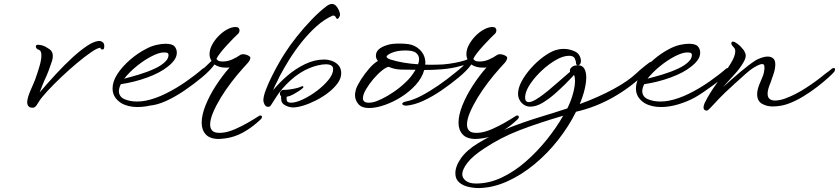

<svg xmlns="http://www.w3.org/2000/svg" viewBox="-20 -530 4256 974"><path d="M151 16Q133 18 125.5 10Q118 2 118 -11Q118 -24 123.5 -41Q129 -58 136 -74Q143 -91 150.5 -107.5Q158 -124 162 -137Q173 -168 181.5 -198Q190 -228 190 -249Q190 -272 178 -277Q164 -281 162 -292V-295Q162 -303 173 -303Q179 -303 183 -302Q191 -301 200.5 -297.5Q210 -294 219 -288Q226 -284 232.5 -279.5Q239 -275 243 -267Q248 -259 248 -246Q248 -234 244 -221Q237 -199 227 -172.5Q217 -146 204 -119Q201 -112 195.5 -98.5Q190 -85 181 -61Q222 -109 264.5 -155Q307 -201 347.5 -238Q388 -275 422 -297.5Q456 -320 480 -322Q490 -323 499.5 -317Q509 -311 509 -296Q509 -290 508 -286Q507 -279 499 -279Q492 -279 490 -285V-288Q474 -287 442 -265Q410 -243 370 -209.5Q330 -176 291 -139Q252 -102 221.5 -69Q191 -36 179 -17Q175 -11 171.5 -5.5Q168 0 165 5Q158 14 151 16Z M677 13Q654 13 633 8Q612 3 595 -7Q551 -35 551 -81Q551 -117 575.5 -154.5Q600 -192 639 -226Q678 -260 721 -282Q747 -296 773 -302Q799 -308 819 -308Q854 -308 865.5 -294.5Q877 -281 877 -263Q877 -244 865 -226.5Q853 -209 831 -192Q793 -161 727.5 -137Q662 -113 593 -103Q583 -83 583 -66Q585 -38 612.5 -26.5Q640 -15 674 -15Q686 -15 697 -16Q708 -17 718 -19Q768 -29 820.5 -55Q873 -81 922 -115Q971 -149 1010 -183Q1016 -185 1018 -185Q1025 -185 1025 -178Q1025 -173 1021 -168Q1014 -156 992.5 -137Q971 -118 944 -98.5Q917 -79 891.5 -61.5Q866 -44 849 -35Q813 -15 767 -1Q721 13 677 13ZM610 -131Q642 -139 684 -151.5Q726 -164 764 -181.5Q802 -199 821 -220Q829 -228 832 -236.5Q835 -245 835 -251Q835 -256 831.5 -260Q828 -264 811 -264Q787 -264 749 -244.5Q711 -225 673.5 -194.5Q636 -164 610 -131Z M1091 175Q1045 175 1024 152Q1003 129 1003 93Q1003 54 1022.5 5Q1042 -44 1074.5 -94.5Q1107 -145 1145 -188Q1140 -187 1135 -187Q1130 -187 1125 -187Q1091 -187 1068 -203Q1058 -188 1040 -170Q1022 -152 1005 -138Q963 -103 916 -71Q869 -39 823 -18Q777 3 737 6Q734 6 728.5 5Q723 4 720 1Q716 -2 718 -5.5Q720 -9 722 -10Q725 -12 729 -13.5Q733 -15 740 -16Q774 -23 815 -44.5Q856 -66 900.5 -96.5Q945 -127 986 -161Q1003 -174 1021 -190.5Q1039 -207 1053 -221Q1043 -237 1043 -255Q1043 -279 1056 -303Q1069 -327 1089 -347.5Q1109 -368 1132 -380.5Q1155 -393 1175 -393Q1186 -393 1190.5 -388Q1195 -383 1195 -377Q1195 -364 1186 -357Q1179 -351 1163.5 -335Q1148 -319 1130 -299.5Q1112 -280 1097.5 -261.5Q1083 -243 1078 -231Q1081 -226 1087.5 -222Q1094 -218 1110 -218Q1134 -218 1157 -228Q1180 -238 1200 -252Q1206 -255 1213 -255Q1224 -255 1234.5 -250.5Q1245 -246 1249 -241Q1250 -240 1250 -237Q1250 -227 1239 -213Q1233 -206 1225.5 -198Q1218 -190 1211 -182Q1183 -151 1153.5 -112.5Q1124 -74 1100 -34.5Q1076 5 1061 40.5Q1046 76 1046 102Q1046 121 1056.5 132.5Q1067 144 1093 144Q1098 144 1104.5 143.5Q1111 143 1118 142Q1143 138 1175 124Q1207 110 1239 91.5Q1271 73 1294 58Q1296 56 1301 56Q1308 56 1309 62V64Q1309 69 1303 75Q1301 77 1296 81.5Q1291 86 1283 93Q1251 121 1212 142.5Q1173 164 1130 171Q1120 172 1110 173.5Q1100 175 1091 175Z M1466 15Q1448 15 1427 4.5Q1406 -6 1406 -31V-42Q1400 -47 1400 -55Q1400 -63 1406 -69Q1412 -75 1422 -74Q1433 -74 1451 -76.5Q1469 -79 1485 -83Q1501 -87 1506 -90Q1510 -92 1512 -92.5Q1514 -93 1514 -93Q1519 -93 1519 -87Q1518 -84 1515 -83Q1513 -80 1508 -76.5Q1503 -73 1496 -68Q1484 -60 1467.5 -51Q1451 -42 1434 -39V-28Q1434 -17 1439.5 -13Q1445 -9 1456 -9Q1481 -9 1517 -26Q1553 -43 1588 -69.5Q1623 -96 1646.5 -125Q1670 -154 1670 -179Q1670 -193 1659.5 -198.5Q1649 -204 1635 -204Q1616 -204 1593 -198.5Q1570 -193 1551 -185Q1501 -165 1454 -122.5Q1407 -80 1378 -33L1355 3Q1353 6 1350 9Q1347 12 1341 12Q1328 12 1322 0Q1316 -12 1316 -21Q1316 -41 1328.5 -74Q1341 -107 1359 -143Q1377 -179 1395 -210.5Q1413 -242 1425 -260Q1449 -298 1485 -343.5Q1521 -389 1561.5 -431Q1602 -473 1637 -499Q1642 -503 1649.5 -506.5Q1657 -510 1664 -510Q1676 -510 1685 -500Q1694 -490 1699.5 -477Q1705 -464 1705 -455Q1705 -451 1700.5 -442.5Q1696 -434 1691 -434Q1688 -434 1684 -441L1682 -444V-445Q1678 -451 1671 -451H1668Q1625 -432 1586 -397Q1547 -362 1512 -318.5Q1477 -275 1448.5 -229.5Q1420 -184 1398 -142Q1394 -132 1388 -120.5Q1382 -109 1376 -97Q1373 -91 1370.5 -85Q1368 -79 1366 -73Q1397 -111 1438.5 -146.5Q1480 -182 1528 -205Q1576 -228 1624 -228Q1644 -228 1664 -221Q1684 -214 1697.5 -198.5Q1711 -183 1711 -159Q1711 -133 1693 -108Q1675 -83 1646 -60.5Q1617 -38 1583.5 -21Q1550 -4 1519 5.5Q1488 15 1466 15Z M1852 18Q1815 18 1798 -2Q1781 -22 1781 -47Q1781 -55 1782.5 -62.5Q1784 -70 1786 -78Q1793 -98 1811.5 -127Q1830 -156 1853 -182.5Q1876 -209 1897 -221Q1887 -232 1887 -248Q1887 -284 1943 -301Q1957 -306 1973.5 -307.5Q1990 -309 2008 -309Q2031 -309 2053 -306Q2085 -301 2109 -278.5Q2133 -256 2137 -224Q2139 -213 2137 -202Q2153 -201 2168.5 -201.5Q2184 -202 2197 -202Q2227 -202 2258.5 -206.5Q2290 -211 2316.5 -217.5Q2343 -224 2356 -231Q2364 -234 2368 -234Q2376 -234 2378 -228Q2378 -218 2359 -209Q2337 -199 2292 -189Q2247 -179 2197 -177Q2185 -176 2168.5 -175.5Q2152 -175 2132 -175Q2121 -135 2089.5 -100Q2058 -65 2016 -38.5Q1974 -12 1930.5 3Q1887 18 1852 18ZM2101 -204Q2106 -219 2106 -230Q2106 -248 2091.5 -261Q2077 -274 2037 -274Q1996 -274 1968.5 -262.5Q1941 -251 1941 -242Q1941 -240 1945 -236Q1949 -232 1961 -228Q1993 -218 2029 -212Q2065 -206 2101 -204ZM1871 -11Q1890 -15 1918.5 -29Q1947 -43 1978.5 -64.5Q2010 -86 2037 -112Q2065 -137 2088 -176Q2051 -176 2015.5 -177Q1980 -178 1952 -191Q1940 -190 1918 -172.5Q1896 -155 1874 -129Q1852 -103 1836.5 -76.5Q1821 -50 1821 -31Q1821 -22 1827.5 -15.5Q1834 -9 1851 -9Q1855 -9 1860 -9.5Q1865 -10 1871 -11Z M2394 175Q2348 175 2327 152Q2306 129 2306 93Q2306 54 2325.5 5Q2345 -44 2377.5 -94.5Q2410 -145 2448 -188Q2443 -187 2438 -187Q2433 -187 2428 -187Q2394 -187 2371 -203Q2361 -188 2343 -170Q2325 -152 2308 -138Q2266 -103 2219 -71Q2172 -39 2126 -18Q2080 3 2040 6Q2037 6 2031.5 5Q2026 4 2023 1Q2019 -2 2021 -5.5Q2023 -9 2025 -10Q2028 -12 2032 -13.5Q2036 -15 2043 -16Q2077 -23 2118 -44.5Q2159 -66 2203.5 -96.5Q2248 -127 2289 -161Q2306 -174 2324 -190.5Q2342 -207 2356 -221Q2346 -237 2346 -255Q2346 -279 2359 -303Q2372 -327 2392 -347.5Q2412 -368 2435 -380.5Q2458 -393 2478 -393Q2489 -393 2493.5 -388Q2498 -383 2498 -377Q2498 -364 2489 -357Q2482 -351 2466.5 -335Q2451 -319 2433 -299.5Q2415 -280 2400.5 -261.5Q2386 -243 2381 -231Q2384 -226 2390.5 -222Q2397 -218 2413 -218Q2437 -218 2460 -228Q2483 -238 2503 -252Q2509 -255 2516 -255Q2527 -255 2537.5 -250.5Q2548 -246 2552 -241Q2553 -240 2553 -237Q2553 -227 2542 -213Q2536 -206 2528.5 -198Q2521 -190 2514 -182Q2486 -151 2456.5 -112.5Q2427 -74 2403 -34.5Q2379 5 2364 40.5Q2349 76 2349 102Q2349 121 2359.5 132.5Q2370 144 2396 144Q2401 144 2407.5 143.5Q2414 143 2421 142Q2446 138 2478 124Q2510 110 2542 91.5Q2574 73 2597 58Q2599 56 2604 56Q2611 56 2612 62V64Q2612 69 2606 75Q2604 77 2599 81.5Q2594 86 2586 93Q2554 121 2515 142.5Q2476 164 2433 171Q2423 172 2413 173.5Q2403 175 2394 175Z M2408 424Q2382 424 2354.5 417.5Q2327 411 2308.5 394.5Q2290 378 2290 349Q2290 313 2319 272Q2348 231 2406 196Q2462 162 2517 137.5Q2572 113 2627 94Q2681 75 2736 58.5Q2791 42 2858 20Q2876 -16 2886.5 -54Q2897 -92 2897 -120Q2897 -138 2892 -150Q2889 -148 2888 -146Q2887 -144 2885 -142Q2878 -135 2868 -124.5Q2858 -114 2846 -102Q2826 -82 2795.5 -55Q2765 -28 2732.5 -8.5Q2700 11 2670 11Q2656 11 2643 4.5Q2630 -2 2620 -16Q2608 -33 2608 -54Q2608 -84 2626.5 -118Q2645 -152 2674 -184.5Q2703 -217 2735.5 -241Q2768 -265 2796 -275Q2806 -278 2816.5 -280Q2827 -282 2840 -282Q2868 -282 2895.5 -269.5Q2923 -257 2927 -224V-221Q2927 -206 2918 -201Q2916 -199 2912 -199Q2902 -199 2902 -212Q2902 -219 2896 -233Q2890 -247 2867 -247Q2837 -247 2800.5 -226Q2764 -205 2730 -173.5Q2696 -142 2672.5 -108Q2649 -74 2645 -48Q2644 -44 2644 -41Q2644 -38 2644 -36Q2644 -21 2649.5 -16.5Q2655 -12 2661 -12Q2676 -12 2696.5 -24Q2717 -36 2735.5 -50.5Q2754 -65 2763 -72Q2789 -94 2816.5 -118Q2844 -142 2872 -166Q2871 -168 2871 -172Q2871 -177 2873 -181Q2878 -189 2887 -194Q2896 -199 2912 -199Q2934 -199 2944 -182Q2954 -165 2954 -137Q2954 -112 2946 -77.5Q2938 -43 2921 -2Q3016 -37 3090 -77Q3164 -117 3207 -157Q3213 -163 3225.5 -174Q3238 -185 3251 -195Q3258 -200 3263.5 -204.5Q3269 -209 3273 -212Q3279 -216 3281 -216Q3290 -220 3290 -211Q3290 -205 3282 -192.5Q3274 -180 3250 -156Q3181 -88 3091.5 -37Q3002 14 2902 37Q2866 110 2812 179Q2758 248 2691.5 303Q2625 358 2552.5 390.5Q2480 423 2408 424ZM2395 401Q2461 401 2525.5 370.5Q2590 340 2648 289Q2706 238 2754.5 177.5Q2803 117 2837 57Q2711 94 2616 130.5Q2521 167 2438 222Q2377 262 2351 296Q2325 330 2325 354Q2325 373 2343 387Q2361 401 2395 401Z M3332 13Q3309 13 3288 8Q3267 3 3250 -7Q3206 -35 3206 -81Q3206 -117 3230.5 -154.5Q3255 -192 3294 -226Q3333 -260 3376 -282Q3402 -296 3428 -302Q3454 -308 3474 -308Q3509 -308 3520.5 -294.5Q3532 -281 3532 -263Q3532 -244 3520 -226.5Q3508 -209 3486 -192Q3448 -161 3382.5 -137Q3317 -113 3248 -103Q3238 -83 3238 -66Q3240 -38 3267.5 -26.5Q3295 -15 3329 -15Q3341 -15 3352 -16Q3363 -17 3373 -19Q3423 -29 3475.5 -55Q3528 -81 3577 -115Q3626 -149 3665 -183Q3671 -185 3673 -185Q3680 -185 3680 -178Q3680 -173 3676 -168Q3669 -156 3647.5 -137Q3626 -118 3599 -98.5Q3572 -79 3546.5 -61.5Q3521 -44 3504 -35Q3468 -15 3422 -1Q3376 13 3332 13ZM3265 -131Q3297 -139 3339 -151.5Q3381 -164 3419 -181.5Q3457 -199 3476 -220Q3484 -228 3487 -236.5Q3490 -245 3490 -251Q3490 -256 3486.5 -260Q3483 -264 3466 -264Q3442 -264 3404 -244.5Q3366 -225 3328.5 -194.5Q3291 -164 3265 -131Z M3566 31Q3549 31 3549 15Q3549 5 3554.5 -7Q3560 -19 3568 -33Q3581 -56 3597.5 -81Q3614 -106 3626 -122Q3636 -135 3654 -159Q3672 -183 3688 -210Q3710 -246 3710 -270Q3710 -283 3702 -290Q3698 -294 3694 -299.5Q3690 -305 3690 -309Q3690 -319 3698 -319Q3706 -319 3713 -313Q3720 -309 3728.5 -302Q3737 -295 3744 -286Q3747 -282 3750.5 -278.5Q3754 -275 3756 -270Q3759 -265 3761 -259.5Q3763 -254 3763 -247Q3763 -233 3751 -213Q3733 -182 3708.5 -155.5Q3684 -129 3661 -103Q3658 -99 3654.5 -95.5Q3651 -92 3648 -88Q3687 -124 3732.5 -162.5Q3778 -201 3812 -223Q3823 -230 3841 -236.5Q3859 -243 3875 -243Q3890 -243 3901.5 -234.5Q3913 -226 3913 -203Q3913 -183 3905 -157.5Q3897 -132 3889 -111Q3882 -95 3878 -80.5Q3874 -66 3874 -55Q3874 -20 3912 -20Q3922 -20 3935.5 -22.5Q3949 -25 3965 -31Q4016 -50 4068.5 -84Q4121 -118 4163 -153Q4168 -157 4173 -160.5Q4178 -164 4182 -167Q4187 -171 4191.5 -174.5Q4196 -178 4202 -183Q4208 -185 4210 -185Q4216 -185 4216 -178Q4216 -171 4212 -166Q4206 -158 4183 -137Q4160 -116 4126.5 -90Q4093 -64 4053.5 -40Q4014 -16 3974 -2Q3938 10 3899 10Q3869 10 3845 -4Q3821 -18 3821 -52Q3821 -72 3831 -99Q3838 -117 3846.5 -136Q3855 -155 3857 -174Q3858 -178 3858 -181.5Q3858 -185 3858 -187Q3858 -199 3854.5 -202Q3851 -205 3847 -205Q3837 -205 3822.5 -197.5Q3808 -190 3796 -182Q3785 -175 3761.5 -154.5Q3738 -134 3710.5 -108.5Q3683 -83 3658 -60Q3642 -45 3627.5 -29.5Q3613 -14 3601 -1Q3588 13 3579 22Q3570 31 3566 31Z"/></svg>

Font: WindSong Medium
Style: Regular
Weight: 500
Designer: Robert E. Leuschke
Foundry: Robert E. Leuschke
Version: Version 1.010; ttfautohint (v1.8.3)